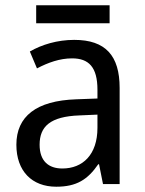

<svg xmlns="http://www.w3.org/2000/svg" viewBox="-20 -697 548 727"><path d="M395 -677H117V-609H395ZM261 -546C197 -546 138 -528 93 -502L120 -438C162 -460 206 -476 253 -476C316 -476 349 -443 349 -357V-324L269 -321C117 -316 42 -256 42 -149C42 -49 101 10 193 10C270 10 312 -17 352 -75H355L370 0H433V-364C433 -486 380 -546 261 -546ZM281 -260 349 -263V-213C349 -111 293 -59 216 -59C164 -59 130 -87 130 -149C130 -218 170 -256 281 -260Z"/></svg>

Font: Noto Sans Arabic SemCond
Style: Regular
Weight: 400
Width: 4
Designer: Monotype Design Team, Nadine Chahine, Nizar Qandah and Khaled Hosny
Foundry: Monotype Imaging Inc.
Version: Version 2.012